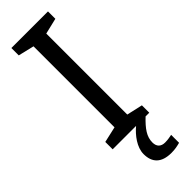

<svg xmlns="http://www.w3.org/2000/svg" viewBox="-309 -725 957 957"><g transform="rotate(-45 169.5 -247.0)"><path d="M204 116C204 75 227 43 272 0H298V-52L214 -71V-642L298 -662V-714H40V-662L124 -642V-71L40 -52V0H205C169 30 132 78 132 126C132 185 164 220 235 220C261 220 278 216 297 211V155C286 157 271 161 249 161C221 161 204 146 204 116Z"/></g></svg>

Font: Noto Sans Bhaiksuki
Style: Regular
Weight: 400
Designer: Monotype Design Team
Foundry: Monotype Imaging Inc.
Version: Version 2.002